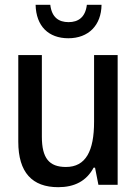

<svg xmlns="http://www.w3.org/2000/svg" viewBox="-20 -768 570 798"><path d="M264 -609C348 -609 401 -663 402 -748H341C335 -696 305 -676 265 -676C224 -676 195 -696 189 -748H128C130 -659 182 -609 264 -609ZM222 10C289 10 339 -15 369 -71H375L389 0H469V-539H371V-262C371 -141 337 -74 254 -74C184 -74 154 -111 154 -200V-539H56V-179C56 -51 114 10 222 10Z"/></svg>

Font: Noto Sans Mono Condensed Medium
Style: Regular
Weight: 500
Width: 3
Designer: Monotype Design Team
Foundry: Monotype Imaging Inc.
Version: Version 2.014